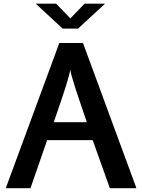

<svg xmlns="http://www.w3.org/2000/svg" viewBox="-20 -998 754 1018"><path d="M10.5 0 294.5 -770H420L703.5 0H562.5L471.5 -255H230L141.5 0ZM265 -350H440.5Q397.5 -474.5 376.5 -540.2Q355.5 -606 352.5 -630Q350 -606.5 329.2 -540.8Q308.5 -475 265 -350ZM169.5 -978.5H277.5L353 -900.5L428.5 -978.5H537L394 -846.5H312Z"/></svg>

Font: Junction SemiBold
Style: Regular
Weight: 600
Designer: Caroline Hadilaksono
Foundry: Caroline Hadilaksono, Tyler Finck, The League of Moveable Type
Version: Version 2.000; ttfautohint (v1.8.3)